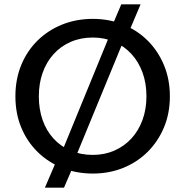

<svg xmlns="http://www.w3.org/2000/svg" viewBox="-20 -787 854 885"><path d="M275 78H187L244 -55L257 -67L491 -638V-654L539 -767H628L567 -623L556 -615L325 -54V-38ZM408 13Q332 13 267 -13Q202 -39 153.5 -86.5Q105 -134 78 -199Q51 -264 51 -343Q51 -422 78 -487.5Q105 -553 153.5 -600.5Q202 -648 267 -674Q332 -700 408 -700Q483 -700 547.5 -674Q612 -648 660 -600.5Q708 -553 735.5 -487.5Q763 -422 763 -343Q763 -264 735.5 -199Q708 -134 660 -86.5Q612 -39 547.5 -13Q483 13 408 13ZM408 -73Q462 -73 507.5 -93Q553 -113 586 -149Q619 -185 637 -234.5Q655 -284 655 -343Q655 -403 637 -452.5Q619 -502 586 -538Q553 -574 507.5 -594Q462 -614 408 -614Q352 -614 306 -594Q260 -574 227 -537.5Q194 -501 176.5 -451.5Q159 -402 159 -343Q159 -283 176.5 -233.5Q194 -184 227 -148Q260 -112 306 -92.5Q352 -73 408 -73Z"/></svg>

Font: BioRhyme ExtraBold
Style: Regular
Weight: 400
Version: Version 1.600;gftools[0.9.33]